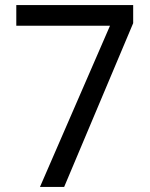

<svg xmlns="http://www.w3.org/2000/svg" viewBox="-20 -734 591 754"><path d="M412 -633H44V-714H503V-643L232 0H137Z"/></svg>

Font: hexlgurmukhi05
Style: Book
Weight: 400
Designer: Jelle Bosma - Monotype Design Team
Foundry: Monotype Imaging Inc.
Version: Version 2.003